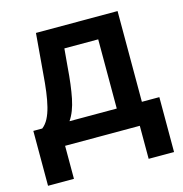

<svg xmlns="http://www.w3.org/2000/svg" viewBox="-104 -637 850 891"><g transform="rotate(-15 321.0 -191.0)"><path d="M18.1 158.7V-105H61Q78.6 -118.7 90.3 -141.1Q102.1 -163.6 109.9 -194.6Q117.7 -225.6 122.8 -264.4Q127.9 -303.2 131.3 -349.1L147.5 -541H539.6V-105H623.5V158.7H501.5V0H142.6V158.7ZM191.9 -105H418.9V-437.5H256.3L248.5 -349.1Q242.2 -263.7 230 -203.1Q217.8 -142.6 191.9 -105Z"/></g></svg>

Font: Inter 17pt SemiBold
Style: Regular
Weight: 600
Version: Version 4.001;git-66647c0bb